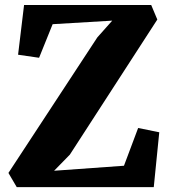

<svg xmlns="http://www.w3.org/2000/svg" viewBox="-20 -766 695 786"><path d="M378.5 -613 439.5 -681.5 195.5 -667 140 -529.5 54 -542 78.5 -745.5H599L624 -686L266 -133L201.5 -67L487.5 -87.5L545.5 -242L632 -224.5L609.5 0H48.5L14.5 -58Z"/></svg>

Font: Merriweather Black
Style: Regular
Weight: 900
Designer: Eben Sorkin
Foundry: Eben Sorkin
Version: Version 2.200;gftools[0.9.31]